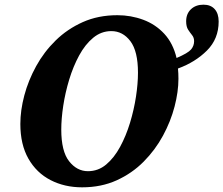

<svg xmlns="http://www.w3.org/2000/svg" viewBox="-20 -790 955 821"><path d="M331 11Q256 11 196 -20Q136 -51 101.5 -111.5Q67 -172 67 -260Q67 -318 84 -382Q101 -446 134.5 -507Q168 -568 218 -617Q268 -666 334 -695.5Q400 -725 482 -725Q540 -725 592.5 -705.5Q645 -686 682.5 -645.5Q720 -605 735 -542Q784 -563 797 -578.5Q810 -594 810 -614Q810 -629 801.5 -639.5Q793 -650 784.5 -663Q776 -676 776 -699Q776 -731 796.5 -750.5Q817 -770 850 -770Q881 -770 898 -751Q915 -732 915 -698Q915 -624 865 -574Q815 -524 741 -497Q742 -487 742.5 -476Q743 -465 743 -453Q743 -398 726.5 -334.5Q710 -271 677 -210Q644 -149 594.5 -99Q545 -49 479 -19Q413 11 331 11ZM356 -58Q400 -58 434 -86.5Q468 -115 493.5 -162Q519 -209 536 -265Q553 -321 561.5 -377Q570 -433 570 -479Q570 -571 537.5 -614Q505 -657 456 -657Q413 -657 378.5 -628.5Q344 -600 318.5 -553Q293 -506 276 -450Q259 -394 250.5 -338Q242 -282 242 -236Q242 -143 275.5 -100.5Q309 -58 356 -58Z"/></svg>

Font: Noto Serif SemiCondensed ExtraBold
Style: Italic
Weight: 800
Width: 4
Italic angle: -12°
Designer: Monotype Design Team
Foundry: Monotype Imaging Inc.
Version: Version 2.014; ttfautohint (v1.8.4.7-5d5b)